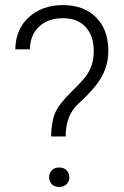

<svg xmlns="http://www.w3.org/2000/svg" viewBox="-20 -741 494 765"><path d="M183.6 -197.3Q184.6 -254.9 199.2 -290Q213.9 -325.2 262.2 -372.8Q310.5 -420.4 324.5 -440.2Q338.4 -460 345.9 -483.6Q353.5 -507.3 353.5 -537.6Q353.5 -598.6 321 -633.5Q288.6 -668.5 230.5 -668.5Q171.9 -668.5 136 -635Q100.1 -601.6 99.1 -544.4H41Q42 -624.5 95.2 -672.6Q148.4 -720.7 230.5 -720.7Q314.5 -720.7 363 -671.6Q411.6 -622.6 411.6 -538.6Q411.6 -485.8 387.7 -439.7Q363.8 -393.6 296.9 -332Q241.7 -285.6 241.7 -197.3ZM175.8 -34.2Q175.8 -50.8 186.3 -62.3Q196.8 -73.7 215.8 -73.7Q234.4 -73.7 245.4 -62.3Q256.3 -50.8 256.3 -34.2Q256.3 -18.1 245.4 -7.1Q234.4 3.9 215.8 3.9Q196.8 3.9 186.3 -7.1Q175.8 -18.1 175.8 -34.2Z"/></svg>

Font: Vazir Thin FD
Style: Thin-FD
Weight: 100
Designer: Saber Rastikerdar
Foundry: Saber Rastikerdar
Version: Version 30.0.0